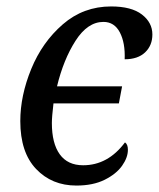

<svg xmlns="http://www.w3.org/2000/svg" viewBox="-20 -566 493 596"><path d="M43 -190Q43 -269 77 -352Q111 -435 175 -490.5Q239 -546 325 -546Q388 -546 420.5 -521Q453 -496 453 -459Q453 -425 430.5 -403.5Q408 -382 367 -382Q369 -433 352 -465.5Q335 -498 301 -498Q252 -498 214.5 -439.5Q177 -381 157 -298H359L349 -245H146Q141 -203 141 -184Q141 -121 165.5 -87Q190 -53 238 -53Q315 -53 368 -124Q377 -118 377 -101Q377 -77 359 -51.5Q341 -26 305 -8Q269 10 217 10Q141 10 92 -41.5Q43 -93 43 -190Z"/></svg>

Font: Noto Serif Narrow
Style: Italic
Weight: 400
Width: 4
Italic angle: -12°
Designer: Monotype Design Team
Foundry: Monotype Imaging Inc.
Version: Version 1.001